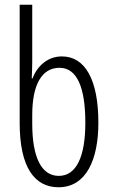

<svg xmlns="http://www.w3.org/2000/svg" viewBox="-20 -780 478 810"><path d="M227 10C344 10 395 -107 395 -262C395 -444 339 -542 241 -542C179 -542 136 -499 117 -449H114C115 -476 116 -498 116 -520V-760H63V-261C63 -74 126 10 227 10ZM228 -38C154 -38 116 -118 116 -258V-295C116 -422 156 -494 231 -494C304 -494 340 -413 340 -262C340 -121 303 -38 228 -38Z"/></svg>

Font: Noto Sans Georgian ExtraCondensed Light
Style: Regular
Weight: 300
Width: 2
Designer: Monotype Design Team, Akaki Razmadze
Foundry: Google LLC
Version: Version 2.005